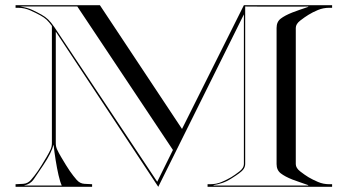

<svg xmlns="http://www.w3.org/2000/svg" viewBox="-20 -720 1340 740"><path d="M40 -690V-700H365L681.5 -223L920 -700H1260V-690H1249Q1226 -690 1205.5 -681.5Q1185 -673 1169 -663Q1155 -654.5 1137.5 -641Q1120 -627.5 1120 -612.5V-87.5Q1120 -72.5 1137.5 -59Q1155 -45.5 1169 -37Q1185 -27.5 1205.5 -18.8Q1226 -10 1249 -10H1260V0H780V-10H791Q814 -10 834.5 -18.8Q855 -27.5 871 -37Q885 -45.5 902.5 -59Q920 -72.5 920 -87.5V-664.5L590 0L195 -598V-167.5Q195 -155 200.5 -143Q205.5 -132 215 -115.8Q224.5 -99.5 234 -84.2Q243.5 -69 249 -61Q263 -41 275.5 -26.8Q288 -12.5 305.5 -11.5L335 -10V0H40V-10L69.5 -11.5Q87 -12.5 99.5 -26.8Q112 -41 126 -61Q131.5 -69 141 -84.2Q150.5 -99.5 160 -115.8Q169.5 -132 174.5 -143Q180 -155 180 -167.5V-620Q169 -635 159.8 -643.8Q150.5 -652.5 136 -660.5Q120 -669.5 97 -679.8Q74 -690 50 -690ZM586 -19.5 646.5 -142 278 -695H58Q86 -690.5 105 -681.5Q124 -672.5 140 -663.5Q154.5 -655.5 165.5 -645Q176.5 -634.5 189.5 -615.5ZM1168 -693.5V-695Q1168 -694.5 1143.5 -694.5Q1119 -694.5 1082.8 -694.5Q1046.5 -694.5 1010.2 -694.5Q974 -694.5 949.5 -694.8Q925 -695 925 -695V-87.5Q925 -75.5 916.2 -65Q907.5 -54.5 874 -33.5Q854 -20.5 836.5 -14.8Q819 -9 803 -6.5V-5H1168V-6.5Q1148.5 -13.5 1135 -18Q1121.5 -22.5 1107 -28Q1078 -39.5 1062 -52Q1046 -64.5 1046 -87.5V-612.5Q1046 -636 1062 -648.2Q1078 -660.5 1107 -672Q1121.5 -677.5 1135 -682.2Q1148.5 -687 1168 -693.5ZM186.5 -162.5Q182.5 -147 172.8 -127.2Q163 -107.5 146.5 -83Q122.5 -47.5 110 -29Q97.5 -10.5 72.5 -5H218Q211.5 -19 205.5 -45.2Q199.5 -71.5 194.5 -102.8Q189.5 -134 186.5 -162.5Z"/></svg>

Font: Engraving Unshaded CC
Style: Bold
Weight: 700
Designer: indestructible type*
Foundry: Cowboy Collective
Version: Version 1.000